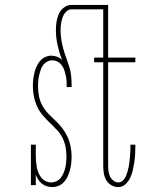

<svg xmlns="http://www.w3.org/2000/svg" viewBox="-20 -755 640 783"><path d="M193 8Q182 8 171 4.5Q160 1 151 -6Q142 -13 136 -22.5Q130 -32 126 -43V0H106V-165H126V-120Q126 -108 127 -96.5Q128 -85 130 -73.5Q132 -62 136.5 -51Q141 -40 148 -31Q155 -22 166 -16.5Q177 -11 189 -11Q200 -11 210.5 -16Q221 -21 228 -30Q235 -39 239.5 -50Q244 -61 246.5 -72Q249 -83 250 -94.5Q251 -106 251 -117Q251 -136 247.5 -155Q244 -174 235.5 -191.5Q227 -209 214 -223Q201 -237 187 -251L186 -252H185Q170 -267 155.5 -283.5Q141 -300 132 -319.5Q123 -339 118.5 -360.5Q114 -382 114 -404Q114 -417 115.5 -430.5Q117 -444 120 -457Q123 -470 128.5 -482.5Q134 -495 142.5 -505.5Q151 -516 163.5 -522Q176 -528 189 -528Q201 -528 213 -523.5Q225 -519 233 -510Q222 -539 215 -570Q208 -601 208 -632Q208 -649 210.5 -666Q213 -683 220 -698.5Q227 -714 241 -724.5Q255 -735 272 -735H421V-520H532V-501H421V-78Q421 -67 422.5 -56Q424 -45 429 -35Q434 -25 443 -18Q452 -11 463 -11Q473 -11 481 -18.5Q489 -26 493 -35.5Q497 -45 500 -55Q503 -65 505 -75.5Q507 -86 508 -96Q509 -106 510 -116.5Q511 -127 511.5 -137Q512 -147 512 -158V-165H532V-157Q532 -140 531 -124Q530 -108 527.5 -92Q525 -76 521.5 -60.5Q518 -45 511 -30Q504 -15 491.5 -3.5Q479 8 463 8Q448 8 434.5 0.5Q421 -7 413.5 -20Q406 -33 403.5 -48Q401 -63 401 -78V-501H364V-520H401V-717H272Q259 -717 249.5 -707Q240 -697 235.5 -684.5Q231 -672 229 -658.5Q227 -645 227 -632Q227 -613 230 -594Q233 -575 238 -556.5Q243 -538 249.5 -520.5Q256 -503 262 -484.5Q268 -466 270 -447Q272 -428 272 -409V-400H252Q252 -411 251.5 -422.5Q251 -434 248.5 -445.5Q246 -457 242.5 -468Q239 -479 232 -488.5Q225 -498 215 -503.5Q205 -509 193 -509Q182 -509 172 -503.5Q162 -498 155.5 -489Q149 -480 145.5 -469Q142 -458 139.5 -447.5Q137 -437 136 -425.5Q135 -414 135 -403Q135 -383 139 -362.5Q143 -342 153 -324Q163 -306 177.5 -291Q192 -276 207 -262Q222 -248 234.5 -231.5Q247 -215 255.5 -196.5Q264 -178 268 -157.5Q272 -137 272 -117Q272 -103 270.5 -89.5Q269 -76 265.5 -62.5Q262 -49 256.5 -36.5Q251 -24 241.5 -13.5Q232 -3 219.5 2.5Q207 8 193 8Z"/></svg>

Font: Iosevka HT Thin Extended
Style: Regular
Weight: 100
Width: 7
Monospace: yes
Designer: Belleve Invis
Foundry: Belleve Invis
Version: Version 32.3.0; ttfautohint (v1.8.4)